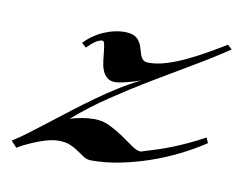

<svg xmlns="http://www.w3.org/2000/svg" viewBox="-61 -362 533 422"><g transform="rotate(10 205.5 -151.0)"><path d="M187.5 -291Q202.1 -291 210.2 -286.9Q218.3 -282.7 222.4 -276.1Q226.6 -269.5 228.5 -262.2Q230.5 -254.9 232.7 -248.3Q234.9 -241.7 239 -237.5Q243.2 -233.4 252 -233.4Q270 -233.4 290.8 -239.7Q311.5 -246.1 332.8 -256.1Q354 -266.1 375.5 -278.3Q397 -290.5 417 -302.7L426.8 -293.9Q389.2 -268.6 346.9 -243.9Q304.7 -219.2 262.2 -193.6Q219.7 -168 178.7 -140.4Q137.7 -112.8 102.5 -82Q115.2 -85.9 128.9 -88.4Q142.6 -90.8 157.2 -90.8Q175.3 -90.8 191.9 -82.5Q208.5 -74.2 222.7 -64.5Q236.8 -54.7 248.5 -46.4Q260.3 -38.1 268.6 -38.1Q288.1 -43.9 304.4 -49.3Q320.8 -54.7 336.7 -61Q352.5 -67.4 369.4 -75.2Q386.2 -83 406.2 -93.8L411.1 -82Q385.3 -64.9 355.5 -50Q325.7 -35.2 293.9 -24.2Q262.2 -13.2 229.2 -6.6Q196.3 0 165 0Q155.8 0 148.4 -4.6Q141.1 -9.3 132.8 -15.1Q124.5 -21 113.8 -25.6Q103 -30.3 87.9 -30.3Q73.7 -30.3 57.9 -25.4Q42 -20.5 28.8 -14.6Q12.7 -7.8 -2 1L-14.6 -12.7Q0.5 -22 19 -35.9Q37.6 -49.8 58.6 -66.2Q79.6 -82.5 102.5 -100.1Q125.5 -117.7 148.9 -134.5Q172.4 -151.4 196.3 -166.3Q220.2 -181.2 243.2 -192.4Q236.3 -189.9 228.3 -187.5Q220.2 -185.1 212.4 -183.1Q204.6 -181.2 197.8 -179.9Q190.9 -178.7 186.5 -178.7Q174.8 -178.7 168 -185.1Q161.1 -191.4 157.7 -200.7Q154.3 -210 153.1 -221.2Q151.9 -232.4 150.9 -241.7Q149.9 -251 148.4 -257.3Q147 -263.7 143.6 -263.7Q138.2 -263.7 130.6 -259.3Q123 -254.9 110.4 -242.2L100.6 -251Q108.9 -260.3 119.6 -267.8Q130.4 -275.4 142.1 -280.5Q153.8 -285.6 165.5 -288.3Q177.2 -291 187.5 -291Z"/></g></svg>

Font: Meie Script
Style: Regular
Weight: 400
Version: Version 1.001